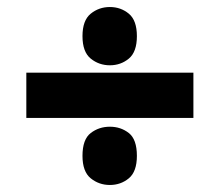

<svg xmlns="http://www.w3.org/2000/svg" viewBox="-20 -595 625 547"><path d="M293 -409Q262 -409 238.5 -428Q215 -447 215 -492Q215 -537 238.5 -556Q262 -575 293 -575Q324 -575 347 -556Q370 -537 370 -492Q370 -447 347 -428Q324 -409 293 -409ZM531 -388V-259H55V-388ZM293 -68Q262 -68 238.5 -87Q215 -106 215 -151Q215 -198 238.5 -216Q262 -234 293 -234Q324 -234 347 -216Q370 -198 370 -151Q370 -106 347 -87Q324 -68 293 -68Z"/></svg>

Font: Noto Sans Oriya Blk
Style: Regular
Weight: 900
Designer: Amélie Bonet and Sol Matas
Foundry: Google LLC
Version: Version 2.006; ttfautohint (v1.8.4.7-5d5b)